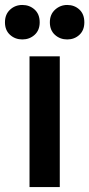

<svg xmlns="http://www.w3.org/2000/svg" viewBox="-60 -754 360 774"><path d="M59 0V-527H181V0ZM30 -595Q1 -595 -19.5 -613.5Q-40 -632 -40 -664Q-40 -696 -19.5 -715Q1 -734 30 -734Q59 -734 79.5 -715.5Q100 -697 100 -664Q100 -632 79.5 -613.5Q59 -595 30 -595ZM211 -595Q182 -595 161.5 -613.5Q141 -632 141 -664Q141 -696 162 -715Q183 -734 211 -734Q240 -734 260 -715.5Q280 -697 280 -664Q280 -632 260 -613.5Q240 -595 211 -595Z"/></svg>

Font: Onest SemiBold
Style: Regular
Weight: 600
Designer: Dmitri Voloshin, Andrey Kudryavtsev
Foundry: Dmitri Voloshin, Andrey Kudryavtsev
Version: Version 1.000;gftools[0.9.33]